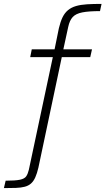

<svg xmlns="http://www.w3.org/2000/svg" viewBox="-87 -763 541 985"><path d="M-67 202 -58 164Q-8 164 15.5 159Q39 154 47.5 141.5Q56 129 61 108L184 -470H68L76 -510H193L215 -618Q223 -652 234 -674.5Q245 -697 262 -711Q279 -725 303 -732Q327 -739 359.5 -741Q392 -743 434 -743L426 -706Q369 -706 335.5 -699.5Q302 -693 286 -675.5Q270 -658 263 -625L238 -510H385L376 -470H230L110 97Q103 127 94 147Q85 167 72 178.5Q59 190 40 195Q21 200 -5 201Q-31 202 -67 202Z"/></svg>

Font: Saira SemiExpanded ExtraLight
Style: Italic
Weight: 250
Width: 6
Italic angle: -12°
Designer: Hector Gatti with collaboration of the Omnibus-Type team
Foundry: Omnibus-Type
Version: Version 1.101